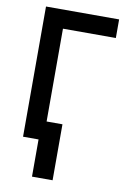

<svg xmlns="http://www.w3.org/2000/svg" viewBox="-99 -774 698 1037"><g transform="rotate(10 250.0 -255.0)"><path d="M67 0H152V204H265V-103H178V-612H468V-714H67Z"/></g></svg>

Font: Noto Sans Mono ExtraCondensed SemiBold
Style: Regular
Weight: 600
Width: 2
Designer: Monotype Design Team
Foundry: Monotype Imaging Inc.
Version: Version 2.014